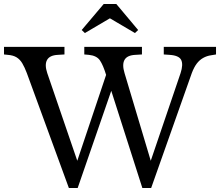

<svg xmlns="http://www.w3.org/2000/svg" viewBox="-20 -934 1099 959"><path d="M324 5 114 -569Q103 -598 91.5 -617.5Q80 -637 63 -647.5Q46 -658 19 -660L0 -662V-700H302V-662L269 -660Q228 -658 215 -634.5Q202 -611 216 -569L366 -131L510 -560Q495 -609 479 -632.5Q463 -656 424 -660L401 -662V-700H689V-662L656 -660Q615 -658 602 -635Q589 -612 602 -569L733 -131L882 -569Q896 -612 885 -634.5Q874 -657 827 -660L798 -662V-700H1059V-662L1035 -658Q1013 -655 994.5 -644.5Q976 -634 962.5 -616Q949 -598 938 -569L735 5H691L525 -514L547 -513L368 5ZM404 -769 388 -784 498 -914H561L670 -784L654 -769L530 -842H528Z"/></svg>

Font: Hedvig Letters Serif
Style: Regular
Weight: 400
Designer: Alexander Örn & Tor Weibull
Foundry: Kanon Foundry
Version: Version 1.000